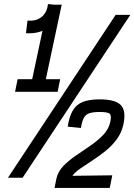

<svg xmlns="http://www.w3.org/2000/svg" viewBox="-20 -873 660 943"><path d="M107.5 -710 115 -772Q157 -768 184 -789.5Q211 -811 215.5 -853L280.5 -846.5Q272 -780 224.2 -742.5Q176.5 -705 107.5 -710ZM54 -422 66.5 -484H275.5L263 -422ZM127.5 -434.5 216 -850H283L194.5 -434.5ZM19 0 548 -800H620L91 0ZM248 50 257 4.5Q264.5 -30 291 -57.5Q317.5 -85 353.2 -109.2Q389 -133.5 424.5 -158Q460 -182.5 486.8 -210.2Q513.5 -238 521.5 -273.5Q528.5 -305 519.2 -314Q510 -323 469 -323Q436 -323 418 -316.5Q400 -310 391.2 -293Q382.5 -276 377.5 -244.5L312.5 -251Q324 -326 358.2 -355.5Q392.5 -385 469.5 -385Q546.5 -385 573.5 -356.8Q600.5 -328.5 586 -261.5Q577 -221 553.5 -189Q530 -157 498.5 -131.8Q467 -106.5 434.8 -85.5Q402.5 -64.5 375.8 -46.2Q349 -28 335.5 -9.5L531.5 -12L519 50Z"/></svg>

Font: Victor Mono Thin
Style: Italic
Weight: 100
Italic angle: -12°
Monospace: yes
Designer: Rune Bjørnerås
Version: Version 1.561;gftools[0.9.30]